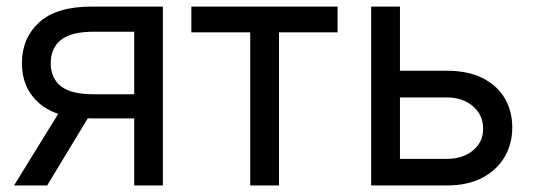

<svg xmlns="http://www.w3.org/2000/svg" viewBox="-20 -566 1634 586"><path d="M477.1 0H389.6V-469.2H266.6Q196.3 -469.2 165.5 -443.8Q134.8 -418.5 134.8 -373Q134.8 -328.1 165.5 -303.2Q196.3 -278.3 265.6 -278.3H427.2V-204.6H259.8Q151.9 -204.6 99.4 -251Q46.9 -297.4 46.9 -373Q46.9 -449.2 99.4 -497.6Q151.9 -545.9 259.8 -545.9H477.1ZM124 0H22.9L175.3 -247.1H273.4Z M743.7 0V-467.3H564V-545.9H1010.3V-467.3H831.5V0Z M1187 -350.1H1343.8Q1408.2 -350.1 1452.9 -327.6Q1497.6 -305.2 1520.5 -266.1Q1543.5 -227.1 1543.5 -176.8Q1543.5 -127.4 1520.3 -87.4Q1497.1 -47.4 1452.6 -23.7Q1408.2 0 1343.8 0H1112.8V-545.9H1200.7V-81.1H1343.8Q1392.1 -81.1 1423.3 -106.7Q1454.6 -132.3 1454.6 -172.9Q1454.6 -215.3 1423.3 -241.9Q1392.1 -268.6 1343.8 -268.6H1187Z"/></svg>

Font: Adwaita Sans
Style: Regular
Weight: 400
Designer: Rasmus Andersson
Foundry: rsms
Version: Version 4.001;git-9221beed3